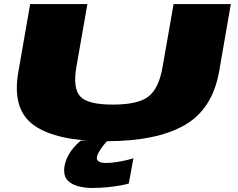

<svg xmlns="http://www.w3.org/2000/svg" viewBox="-20 -695 1177 949"><path d="M505 3Q752 3 890.8 -75.5Q1029.5 -154 1063 -341L1121 -675H838L783.5 -364Q765.5 -259 714.5 -218.5Q663.5 -178 537.5 -178Q412.5 -178 376 -219Q339.5 -260 357.5 -364L412 -675H129L71 -341Q37.5 -154 148.2 -75.5Q259 3 505 3ZM435 234Q474.5 234 512.2 230.2Q550 226.5 578.5 221Q607 215.5 616.5 212L639.5 87Q628 91 604.2 96.8Q580.5 102.5 553.5 106.5Q526.5 110.5 502.5 110.5Q479 110.5 468.8 103.5Q458.5 96.5 458.5 86.5Q458.5 75 468.2 57.8Q478 40.5 490.8 24Q503.5 7.5 512 0H380Q358 17 338.8 41.2Q319.5 65.5 308.2 93.2Q297 121 297 148.5Q297 180.5 316.5 199Q336 217.5 367.8 225.8Q399.5 234 435 234Z"/></svg>

Font: Anybody ExtraExpanded Black
Style: Italic
Weight: 900
Width: 8
Italic angle: -10°
Version: Version 1.113;gftools[0.9.25]